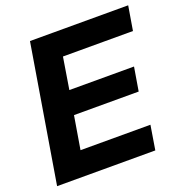

<svg xmlns="http://www.w3.org/2000/svg" viewBox="-130 -844 915 959"><g transform="rotate(-20 327.0 -364.0)"><path d="M11.7 0 132.3 -727.5H654.3L632.8 -598.6H260.7L233.4 -430.2H577.1L556.2 -304.7H212.4L183.1 -128.9H554.7L533.7 0Z"/></g></svg>

Font: Inter Display
Style: Bold Italic
Weight: 700
Italic angle: -9.39999°
Designer: Rasmus Andersson
Foundry: rsms
Version: Version 4.000;git-a52131595